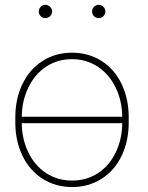

<svg xmlns="http://www.w3.org/2000/svg" viewBox="-20 -753 603 783"><path d="M42.5 -274.4Q42.5 -350.1 71.5 -410.4Q100.6 -470.7 153.6 -504.4Q206.5 -538.1 273.4 -538.1Q339.8 -538.1 392.6 -505.4Q445.3 -472.7 474.9 -412.6Q504.4 -352.5 504.9 -277.3V-253.9Q504.9 -177.7 476.1 -117.7Q447.3 -57.6 394.3 -23.9Q341.3 9.8 274.4 9.8Q207.5 9.8 154.5 -23.4Q101.6 -56.6 72.3 -116.5Q43 -176.3 42.5 -251ZM68.8 -276.9H478.5Q478 -341.3 451.9 -395.5Q425.8 -449.7 379.2 -480.7Q332.5 -511.7 273.4 -511.7Q214.4 -511.7 168 -481Q121.6 -450.2 95.5 -395.8Q69.3 -341.3 68.8 -276.9ZM274.4 -16.6Q333 -16.6 379.4 -46.9Q425.8 -77.1 451.9 -131.3Q478 -185.5 478.5 -250.5H68.8Q69.3 -186 95.5 -131.8Q121.6 -77.6 168.2 -47.1Q214.8 -16.6 274.4 -16.6ZM138.2 -706.1Q138.2 -717.3 146 -725.3Q153.8 -733.4 165 -733.4Q176.3 -733.4 184.3 -725.3Q192.4 -717.3 192.4 -706.1Q192.4 -694.8 184.3 -687Q176.3 -679.2 165 -679.2Q153.8 -679.2 146 -687Q138.2 -694.8 138.2 -706.1ZM355.5 -706.1Q355.5 -717.3 363.3 -725.3Q371.1 -733.4 382.3 -733.4Q393.6 -733.4 401.6 -725.3Q409.7 -717.3 409.7 -706.1Q409.7 -694.8 401.6 -687Q393.6 -679.2 382.3 -679.2Q371.1 -679.2 363.3 -687Q355.5 -694.8 355.5 -706.1Z"/></svg>

Font: Roboto Thin
Style: Regular
Weight: 250
Designer: Google
Version: Version 2.134; 2016